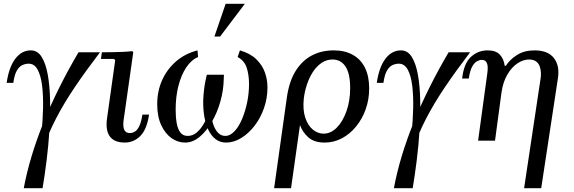

<svg xmlns="http://www.w3.org/2000/svg" viewBox="-20 -740 3020 1010"><path d="M162 212Q171 162 181 97.5Q191 33 198 -36.5Q205 -106 206.5 -171Q208 -236 201.5 -289Q195 -342 178 -373.5Q161 -405 131 -405Q114 -405 97.5 -397.5Q81 -390 68.5 -368.5Q56 -347 50 -304H15Q27 -387 60.5 -431Q94 -475 142 -475Q178 -475 199.5 -440Q221 -405 231.5 -346Q242 -287 243.5 -212Q245 -137 240 -55.5Q235 26 225 105Q215 184 204 250H157ZM393 -465H506Q432 -368 374.5 -283Q317 -198 275.5 -118Q234 -38 206 43Q178 124 162 212L157 250H105Q136 84 209.5 -97Q283 -278 393 -465Z M729 -137H764Q753 -60 718.5 -25Q684 10 635 10Q614 10 595 4Q576 -2 562.5 -16.5Q549 -31 543.5 -55.5Q538 -80 543 -117L586 -423L580 -430H511L516 -465Q542 -465 569.5 -465.5Q597 -466 624 -467Q651 -468 676 -471L681 -465L630 -106Q626 -73 634 -56.5Q642 -40 663 -40Q676 -40 689 -47.5Q702 -55 712.5 -76Q723 -97 729 -137Z M1113 -347 1094 -214Q1089 -178 1091 -144.5Q1093 -111 1102.5 -84Q1112 -57 1127.5 -41Q1143 -25 1166 -25Q1190 -25 1213 -49Q1236 -73 1253 -113Q1270 -153 1280 -201Q1290 -249 1290 -298Q1290 -345 1278 -383Q1266 -421 1230 -440L1242 -475Q1297 -459 1328.5 -428Q1360 -397 1373.5 -359Q1387 -321 1387 -280Q1387 -224 1369 -172Q1351 -120 1319.5 -79Q1288 -38 1249 -14Q1210 10 1169 10Q1137 10 1113.5 -8.5Q1090 -27 1075.5 -58Q1061 -89 1054.5 -129Q1048 -169 1049 -212Q1050 -238 1053 -264.5Q1056 -291 1060.5 -313.5Q1065 -336 1068 -347ZM1158 -347Q1158 -342 1157.5 -335.5Q1157 -329 1157 -324Q1156 -266 1139.5 -207Q1123 -148 1094.5 -99Q1066 -50 1030 -20Q994 10 954 10Q915 10 882 -13.5Q849 -37 828 -82Q807 -127 807 -192Q807 -260 832.5 -317.5Q858 -375 905.5 -416.5Q953 -458 1019 -475L1022 -440Q986 -425 959.5 -385Q933 -345 918.5 -288Q904 -231 904 -163Q904 -123 909.5 -92Q915 -61 929 -43Q943 -25 967 -25Q994 -25 1015.5 -43.5Q1037 -62 1053.5 -91.5Q1070 -121 1080 -153.5Q1090 -186 1094 -214L1113 -347ZM1268 -720 1138 -548H1108L1167 -720Z M1736 -475Q1794 -475 1836 -451.5Q1878 -428 1900 -383.5Q1922 -339 1922 -275Q1922 -217 1904 -166Q1886 -115 1853.5 -75Q1821 -35 1778.5 -12.5Q1736 10 1688 10Q1633 10 1602.5 -17Q1572 -44 1558 -82L1511 250H1422L1489 -227Q1501 -312 1535 -366.5Q1569 -421 1620 -448Q1671 -475 1736 -475ZM1682 -37Q1720 -37 1751.5 -68.5Q1783 -100 1802.5 -155Q1822 -210 1822 -277Q1822 -353 1797.5 -390Q1773 -427 1729 -427Q1697 -427 1670.5 -408.5Q1644 -390 1625 -360Q1606 -330 1594 -293.5Q1582 -257 1578 -220Q1572 -162 1586 -120.5Q1600 -79 1626 -58Q1652 -37 1682 -37Z M2109 212Q2118 162 2128 97.5Q2138 33 2145 -36.5Q2152 -106 2153.5 -171Q2155 -236 2148.5 -289Q2142 -342 2125 -373.5Q2108 -405 2078 -405Q2061 -405 2044.5 -397.5Q2028 -390 2015.5 -368.5Q2003 -347 1997 -304H1962Q1974 -387 2007.5 -431Q2041 -475 2089 -475Q2125 -475 2146.5 -440Q2168 -405 2178.5 -346Q2189 -287 2190.5 -212Q2192 -137 2187 -55.5Q2182 26 2172 105Q2162 184 2151 250H2104ZM2340 -465H2453Q2379 -368 2321.5 -283Q2264 -198 2222.5 -118Q2181 -38 2153 43Q2125 124 2109 212L2104 250H2052Q2083 84 2156.5 -97Q2230 -278 2340 -465Z M2792 -475Q2862 -475 2893.5 -435Q2925 -395 2915 -329L2827 250H2737L2823 -322Q2826 -337 2825.5 -355.5Q2825 -374 2819.5 -390Q2814 -406 2800.5 -416.5Q2787 -427 2762 -427Q2733 -427 2702.5 -407Q2672 -387 2649 -348Q2626 -309 2618 -253L2584 0H2495L2543 -351Q2546 -369 2545.5 -386Q2545 -403 2538 -414Q2531 -425 2513 -425Q2503 -425 2489 -417.5Q2475 -410 2463.5 -389Q2452 -368 2446 -327H2411Q2420 -407 2457.5 -441Q2495 -475 2545 -475Q2588 -475 2609 -453Q2630 -431 2635 -394H2641Q2662 -427 2700 -451Q2738 -475 2792 -475Z"/></svg>

Font: Brygada 1918 Medium
Style: Italic
Weight: 500
Italic angle: -8°
Designer: Mateusz Machalski | Borys Kosmynka | Przemek Hoffer
Foundry: NIEPODLEGLA 2018
Version: Version 3.006